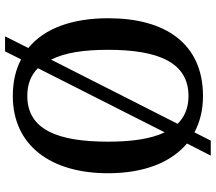

<svg xmlns="http://www.w3.org/2000/svg" viewBox="-66 -728 835 742"><g transform="rotate(90 351.0 -357.5)"><path d="M166 -50 121 40H179L210 -22C250 -1 296 10 351 10C543 10 650 -137 650 -358C650 -494 610 -600 535 -663L582 -755H524L492 -692C452 -713 406 -725 352 -725C149 -725 51 -580 51 -359C51 -221 89 -113 166 -50ZM459 -627 211 -138C184 -191 173 -265 173 -358C173 -555 223 -669 352 -669C397 -669 432 -654 459 -627ZM351 -46C306 -46 271 -60 244 -87L492 -577C517 -524 528 -451 528 -358C528 -162 481 -46 351 -46Z"/></g></svg>

Font: Noto Serif Hebrew SemiCondensed Medium
Style: Regular
Weight: 500
Width: 4
Designer: Monotype Design Team
Foundry: Monotype Imaging Inc.
Version: Version 2.004